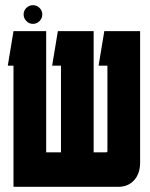

<svg xmlns="http://www.w3.org/2000/svg" viewBox="-20 -720 580 740"><path d="M158 -600V-133H215V-467H181L203 -600H341V-133H389Q394 -133 394 -138V-467H360L382 -600H520V-93Q520 -51 497 -25.5Q474 0 436 0H32V-467H10L32 -600ZM107 -628Q92 -628 81.5 -639Q71 -650 71 -664Q71 -679 81.5 -689.5Q92 -700 107 -700Q122 -700 132.5 -689.5Q143 -679 143 -664Q143 -650 132.5 -639Q122 -628 107 -628Z"/></svg>

Font: Karantina
Style: Bold
Weight: 700
Designer: Rony Koch
Foundry: Rony Koch
Version: Version 1.000; ttfautohint (v1.8.3)